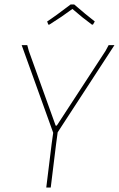

<svg xmlns="http://www.w3.org/2000/svg" viewBox="-20 -839 532 859"><path d="M196 -729 191 -743Q228 -767 296 -819H312Q364 -774 404 -743L396 -729H391Q351 -758 304 -799Q257 -764 201 -729ZM492 -637 238 -247 231 -195 207 0H187L211 -195L218 -245L77 -637H102L109 -611L229 -277H234L452 -611L466 -637Z"/></svg>

Font: Alegreya Sans SC Thin
Style: Italic
Weight: 100
Italic angle: -7°
Designer: Juan Pablo del Peral
Foundry: Huerta Tipografica
Version: Version 2.007